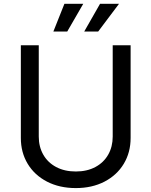

<svg xmlns="http://www.w3.org/2000/svg" viewBox="-20 -962 784 994"><path d="M87.9 -247.6V-727.5H180.7V-254.9Q180.7 -202.6 203.9 -161.6Q227.1 -120.6 270.5 -97.4Q314 -74.2 372.6 -74.2Q430.7 -74.2 473.9 -97.4Q517.1 -120.6 540.3 -161.6Q563.5 -202.6 563.5 -254.9V-727.5H656.2V-247.6Q656.2 -172.9 620.8 -114Q585.4 -55.2 521 -21.7Q456.5 11.7 372.6 11.7Q288.1 11.7 223.4 -21.7Q158.7 -55.2 123.3 -114Q87.9 -172.9 87.9 -247.6ZM256.3 -798.8 313.5 -942.4H411.1L328.1 -798.8ZM416 -798.8 498 -942.4H596.2L488.3 -798.8Z"/></svg>

Font: Inter RS Variable
Style: Regular
Weight: 400
Designer: Rasmus Andersson (customised by Maria Ramos and Noel Pretorius)
Foundry: rsms
Version: Version 3.001;Glyphs 3.2.3 (3260)